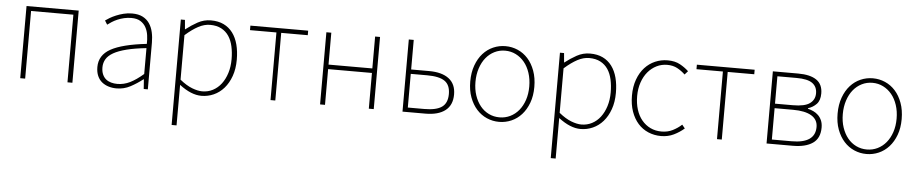

<svg xmlns="http://www.w3.org/2000/svg" viewBox="-43 -847 6666 1397"><g transform="rotate(5 3289.5 -148.5)"><path d="M486 -527H105V0H141V-494H450V0H486Z M809 13Q863 13 910 -12Q957 -37 999 -70H1002L1007 0H1037V-341Q1037 -381 1029 -417Q1021 -453 1002.5 -480.5Q984 -508 953 -524Q922 -540 875 -540Q843 -540 813.5 -532.5Q784 -525 759 -514.5Q734 -504 714.5 -492.5Q695 -481 683 -472L701 -443Q714 -453 732 -464.5Q750 -476 772 -485.5Q794 -495 819.5 -501Q845 -507 873 -507Q914 -507 939.5 -491Q965 -475 979 -449.5Q993 -424 997.5 -392.5Q1002 -361 1001 -329Q823 -309 740 -263Q657 -217 657 -130Q657 -93 669 -65.5Q681 -38 702 -21Q723 -4 750.5 4.5Q778 13 809 13ZM812 -20Q788 -20 766.5 -26Q745 -32 729 -45Q713 -58 703.5 -79.5Q694 -101 694 -131Q694 -164 710 -191Q726 -218 762 -238.5Q798 -259 857 -274Q916 -289 1001 -298V-109Q949 -64 904.5 -42Q860 -20 812 -20Z M1262 -527H1232V243H1268V-53Q1354 13 1429 13Q1476 13 1518.5 -6Q1561 -25 1593 -61.5Q1625 -98 1644 -151Q1663 -204 1663 -271Q1663 -332 1650 -381.5Q1637 -431 1610.5 -466.5Q1584 -502 1544.5 -521Q1505 -540 1451 -540Q1400 -540 1354.5 -515Q1309 -490 1270 -459H1268ZM1268 -91V-416Q1319 -461 1362.5 -484Q1406 -507 1448 -507Q1496 -507 1530 -489Q1564 -471 1585 -439.5Q1606 -408 1615.5 -364.5Q1625 -321 1625 -271Q1625 -216 1610.5 -170Q1596 -124 1570.5 -90.5Q1545 -57 1509.5 -38.5Q1474 -20 1432 -20Q1400 -20 1358 -36Q1316 -52 1268 -91Z M1740 -494H1933V0H1968V-494H2162V-527H1740Z M2331 -527H2295V0H2331V-261H2651V0H2687V-527H2651V-294H2331Z M2933 -527H2897V0H3064Q3158 0 3209 -39.5Q3260 -79 3260 -157Q3260 -233 3209 -272Q3158 -311 3064 -311H2933ZM3053 -33H2933V-279H3053Q3141 -279 3181.5 -251Q3222 -223 3222 -157Q3222 -91 3181.5 -62Q3141 -33 3053 -33Z M3603 13Q3650 13 3692.5 -5.5Q3735 -24 3767 -59.5Q3799 -95 3818 -146Q3837 -197 3837 -262Q3837 -328 3818 -380Q3799 -432 3767 -467.5Q3735 -503 3692.5 -521.5Q3650 -540 3603 -540Q3556 -540 3513.5 -521.5Q3471 -503 3439 -467.5Q3407 -432 3388 -380Q3369 -328 3369 -262Q3369 -197 3388 -146Q3407 -95 3439 -59.5Q3471 -24 3513.5 -5.5Q3556 13 3603 13ZM3603 -20Q3561 -20 3525 -37.5Q3489 -55 3463 -87Q3437 -119 3422 -163.5Q3407 -208 3407 -262Q3407 -316 3422 -361.5Q3437 -407 3463 -439Q3489 -471 3525 -489Q3561 -507 3603 -507Q3645 -507 3681 -489Q3717 -471 3743.5 -439Q3770 -407 3785 -361.5Q3800 -316 3800 -262Q3800 -208 3785 -163.5Q3770 -119 3743.5 -87Q3717 -55 3681 -37.5Q3645 -20 3603 -20Z M4031 -527H4001V243H4037V-53Q4123 13 4198 13Q4245 13 4287.5 -6Q4330 -25 4362 -61.5Q4394 -98 4413 -151Q4432 -204 4432 -271Q4432 -332 4419 -381.5Q4406 -431 4379.5 -466.5Q4353 -502 4313.5 -521Q4274 -540 4220 -540Q4169 -540 4123.5 -515Q4078 -490 4039 -459H4037ZM4037 -91V-416Q4088 -461 4131.5 -484Q4175 -507 4217 -507Q4265 -507 4299 -489Q4333 -471 4354 -439.5Q4375 -408 4384.5 -364.5Q4394 -321 4394 -271Q4394 -216 4379.5 -170Q4365 -124 4339.5 -90.5Q4314 -57 4278.5 -38.5Q4243 -20 4201 -20Q4169 -20 4127 -36Q4085 -52 4037 -91Z M4786 13Q4837 13 4879 -7.5Q4921 -28 4954 -57L4933 -83Q4905 -57 4868.5 -38.5Q4832 -20 4787 -20Q4742 -20 4705.5 -37.5Q4669 -55 4642.5 -87Q4616 -119 4602 -163.5Q4588 -208 4588 -262Q4588 -316 4603.5 -361.5Q4619 -407 4646 -439Q4673 -471 4709 -489Q4745 -507 4787 -507Q4829 -507 4860.5 -490Q4892 -473 4918 -448L4941 -474Q4915 -499 4878 -519.5Q4841 -540 4787 -540Q4739 -540 4696 -521.5Q4653 -503 4620.5 -467.5Q4588 -432 4569 -380Q4550 -328 4550 -262Q4550 -197 4568 -146Q4586 -95 4617.5 -59.5Q4649 -24 4692.5 -5.5Q4736 13 4786 13Z M5001 -494H5194V0H5229V-494H5423V-527H5001Z M5741 -527H5556V0H5747Q5841 0 5893 -36Q5945 -72 5945 -150Q5945 -180 5935.5 -202Q5926 -224 5910 -239.5Q5894 -255 5874.5 -264Q5855 -273 5834 -278V-282Q5870 -293 5895.5 -319.5Q5921 -346 5921 -397Q5921 -464 5875 -495.5Q5829 -527 5741 -527ZM5722 -294H5592V-494H5732Q5813 -494 5848 -468.5Q5883 -443 5883 -395Q5883 -348 5846 -321Q5809 -294 5722 -294ZM5736 -32H5592V-261H5727Q5815 -261 5861.5 -233Q5908 -205 5908 -151Q5908 -32 5736 -32Z M6286 13Q6333 13 6375.5 -5.5Q6418 -24 6450 -59.5Q6482 -95 6501 -146Q6520 -197 6520 -262Q6520 -328 6501 -380Q6482 -432 6450 -467.5Q6418 -503 6375.5 -521.5Q6333 -540 6286 -540Q6239 -540 6196.5 -521.5Q6154 -503 6122 -467.5Q6090 -432 6071 -380Q6052 -328 6052 -262Q6052 -197 6071 -146Q6090 -95 6122 -59.5Q6154 -24 6196.5 -5.5Q6239 13 6286 13ZM6286 -20Q6244 -20 6208 -37.5Q6172 -55 6146 -87Q6120 -119 6105 -163.5Q6090 -208 6090 -262Q6090 -316 6105 -361.5Q6120 -407 6146 -439Q6172 -471 6208 -489Q6244 -507 6286 -507Q6328 -507 6364 -489Q6400 -471 6426.5 -439Q6453 -407 6468 -361.5Q6483 -316 6483 -262Q6483 -208 6468 -163.5Q6453 -119 6426.5 -87Q6400 -55 6364 -37.5Q6328 -20 6286 -20Z"/></g></svg>

Font: Spoqa Han Sans Neo Thin
Style: Regular
Weight: 100
Designer: [Spoqa Han Sans Neo] Dong-huui Kim  Younghwa Kang  Yujin Lee  [Noto Sans] Ryoko NISHIZUKA  (kana & ideographs); Paul D. 
Foundry: Spoqa (http://www.spoqa-han-sans.com)
Version: Version 1.100;hotconv 1.0.109;makeotfexe 2.5.65596